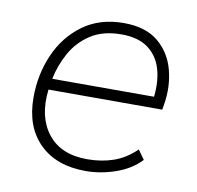

<svg xmlns="http://www.w3.org/2000/svg" viewBox="-63 -557 648 630"><g transform="rotate(10 261.5 -242.0)"><path d="M261 8Q163 8 107 -47.5Q51 -103 51 -200Q51 -277 80 -343.5Q109 -410 165 -451Q221 -492 301 -492Q374 -492 416 -457Q458 -422 472.5 -367Q487 -312 477 -252L474 -234H95Q84 -143 127.5 -87Q171 -31 259 -31Q307 -31 347 -45Q387 -59 421 -92L443 -61Q411 -27 361 -9.5Q311 8 261 8ZM300 -454Q238 -454 197 -427Q156 -400 133 -358Q110 -316 101 -271H440Q446 -322 434 -363.5Q422 -405 389 -429.5Q356 -454 300 -454Z"/></g></svg>

Font: Nunito Sans ExtraLight
Style: Italic
Weight: 200
Italic angle: -9°
Designer: Vernon Adams
Foundry: Vernon Adams
Version: Version 3.006; ttfautohint (v1.8.3)